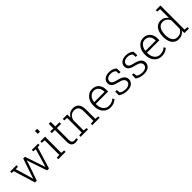

<svg xmlns="http://www.w3.org/2000/svg" viewBox="405 -2383 4014 4014"><g transform="rotate(-45 2412.5 -376.0)"><path d="M232.4 0 85 -482.4 25.4 -485.4V-528.3H213.4V-485.4L144.5 -480.5L235.4 -170.9L259.8 -84H262.7L291 -170.9L411.6 -528.3H463.4L583.5 -171.4L613.8 -78.6L616.7 -79.1L645 -171.4L735.8 -481L666.5 -485.4V-528.3H852.5V-485.4L793 -481.4L646 0H589.4L465.8 -360.4L439 -447.3L436 -446.8L409.7 -360.4L285.2 0Z M919.4 0V-42.5L999 -48.8V-479L919.4 -485.4V-528.3H1057.6V-48.8L1137.2 -42.5V0ZM992.2 -677.2V-761.7H1057.6V-677.2Z M1418.9 9.3Q1363.3 9.3 1332.5 -25.1Q1301.8 -59.6 1301.8 -136.2V-481H1210.4V-528.3H1301.8V-664.1H1360.4V-528.3H1483.4V-481H1360.4V-136.2Q1360.4 -83.5 1379.2 -60.3Q1397.9 -37.1 1429.2 -37.1Q1445.8 -37.1 1461.9 -39.3Q1478 -41.5 1495.1 -43.9L1503.9 -2Q1486.3 3.4 1463.9 6.3Q1441.4 9.3 1418.9 9.3Z M1581.5 0V-42.5L1661.1 -48.8V-479L1581.5 -485.4V-528.3H1712.9L1717.8 -433.6Q1743.2 -483.4 1786.1 -510.7Q1829.1 -538.1 1888.7 -538.1Q1974.6 -538.1 2019.5 -485.6Q2064.5 -433.1 2064.5 -321.3V-48.8L2144 -42.5V0H1926.3V-42.5L2005.9 -48.8V-320.8Q2005.9 -412.6 1972.2 -450.2Q1938.5 -487.8 1876 -487.8Q1810.5 -487.8 1772.5 -451.2Q1734.4 -414.6 1719.7 -355.5V-48.8L1799.3 -42.5V0Z M2461.4 10.3Q2393.6 10.3 2341.8 -22.7Q2290 -55.7 2260.7 -114Q2231.4 -172.4 2231.4 -248.5V-275.4Q2231.4 -351.1 2260.7 -410.4Q2290 -469.7 2340.1 -503.9Q2390.1 -538.1 2451.7 -538.1Q2516.6 -538.1 2562.7 -510.3Q2608.9 -482.4 2633.5 -431.9Q2658.2 -381.3 2658.2 -313V-263.2H2292L2291 -241.7Q2291.5 -183.1 2312.7 -137.2Q2334 -91.3 2372.3 -64.9Q2410.6 -38.6 2461.4 -38.6Q2511.2 -38.6 2549.1 -54.4Q2586.9 -70.3 2615.7 -97.7L2640.6 -57.6Q2609.9 -28.3 2566.2 -9Q2522.5 10.3 2461.4 10.3ZM2295.9 -312H2599.6V-326.7Q2599.6 -373 2581.8 -409.9Q2564 -446.8 2531 -467.8Q2498 -488.8 2451.7 -488.8Q2409.7 -488.8 2376 -466.1Q2342.3 -443.4 2321 -404.1Q2299.8 -364.7 2294.9 -314.9Z M2953.6 10.3Q2897.9 10.3 2850.3 -4.6Q2802.7 -19.5 2760.7 -47.9L2760.3 -156.2H2808.1L2816.4 -78.6Q2844.7 -56.6 2879.4 -46.9Q2914.1 -37.1 2953.6 -37.1Q3020 -37.1 3054.7 -65.9Q3089.4 -94.7 3089.4 -134.3Q3089.4 -171.4 3058.3 -200Q3027.3 -228.5 2948.2 -246.1Q2853.5 -266.6 2811.3 -300.8Q2769 -335 2769 -396Q2769 -436 2791.5 -468.3Q2814 -500.5 2855.2 -519.3Q2896.5 -538.1 2952.1 -538.1Q3010.3 -538.1 3053.2 -521.2Q3096.2 -504.4 3127 -476.1L3129.4 -367.7H3081.5L3074.7 -445.8Q3052.7 -466.8 3023.4 -478.3Q2994.1 -489.7 2952.1 -489.7Q2892.6 -489.7 2860.4 -462.2Q2828.1 -434.6 2828.1 -397.9Q2828.1 -374 2838.1 -356.2Q2848.1 -338.4 2876.7 -324.2Q2905.3 -310.1 2960 -297.4Q3059.1 -274.9 3103.5 -236.6Q3147.9 -198.2 3147.9 -137.2Q3147.9 -72.8 3097.9 -31.2Q3047.9 10.3 2953.6 10.3Z M3449.2 10.3Q3393.6 10.3 3345.9 -4.6Q3298.3 -19.5 3256.3 -47.9L3255.9 -156.2H3303.7L3312 -78.6Q3340.3 -56.6 3375 -46.9Q3409.7 -37.1 3449.2 -37.1Q3515.6 -37.1 3550.3 -65.9Q3585 -94.7 3585 -134.3Q3585 -171.4 3554 -200Q3522.9 -228.5 3443.8 -246.1Q3349.1 -266.6 3306.9 -300.8Q3264.6 -335 3264.6 -396Q3264.6 -436 3287.1 -468.3Q3309.6 -500.5 3350.8 -519.3Q3392.1 -538.1 3447.8 -538.1Q3505.9 -538.1 3548.8 -521.2Q3591.8 -504.4 3622.6 -476.1L3625 -367.7H3577.1L3570.3 -445.8Q3548.3 -466.8 3519 -478.3Q3489.7 -489.7 3447.8 -489.7Q3388.2 -489.7 3356 -462.2Q3323.7 -434.6 3323.7 -397.9Q3323.7 -374 3333.7 -356.2Q3343.8 -338.4 3372.3 -324.2Q3400.9 -310.1 3455.6 -297.4Q3554.7 -274.9 3599.1 -236.6Q3643.6 -198.2 3643.6 -137.2Q3643.6 -72.8 3593.5 -31.2Q3543.5 10.3 3449.2 10.3Z M3977.1 10.3Q3909.2 10.3 3857.4 -22.7Q3805.7 -55.7 3776.4 -114Q3747.1 -172.4 3747.1 -248.5V-275.4Q3747.1 -351.1 3776.4 -410.4Q3805.7 -469.7 3855.7 -503.9Q3905.8 -538.1 3967.3 -538.1Q4032.2 -538.1 4078.4 -510.3Q4124.5 -482.4 4149.2 -431.9Q4173.8 -381.3 4173.8 -313V-263.2H3807.6L3806.6 -241.7Q3807.1 -183.1 3828.4 -137.2Q3849.6 -91.3 3887.9 -64.9Q3926.3 -38.6 3977.1 -38.6Q4026.9 -38.6 4064.7 -54.4Q4102.5 -70.3 4131.3 -97.7L4156.2 -57.6Q4125.5 -28.3 4081.8 -9Q4038.1 10.3 3977.1 10.3ZM3811.5 -312H4115.2V-326.7Q4115.2 -373 4097.4 -409.9Q4079.6 -446.8 4046.6 -467.8Q4013.7 -488.8 3967.3 -488.8Q3925.3 -488.8 3891.6 -466.1Q3857.9 -443.4 3836.7 -404.1Q3815.4 -364.7 3810.5 -314.9Z M4480 10.3Q4417 10.3 4371.6 -22Q4326.2 -54.2 4302.2 -112.3Q4278.3 -170.4 4278.3 -249.5V-259.8Q4278.3 -344.2 4302.2 -406.7Q4326.2 -469.2 4371.8 -503.7Q4417.5 -538.1 4481 -538.1Q4536.1 -538.1 4576.9 -514.6Q4617.7 -491.2 4644 -449.2V-712.4L4564.5 -718.8V-761.7H4644H4702.6V-48.8L4782.2 -42.5V0H4650.4L4646 -74.7Q4620.1 -34.7 4578.1 -12.2Q4536.1 10.3 4480 10.3ZM4490.7 -40Q4547.9 -40 4585.9 -65.9Q4624 -91.8 4644 -136.2V-382.8Q4625 -428.7 4588.4 -458.3Q4551.8 -487.8 4491.7 -487.8Q4440.4 -487.8 4406.2 -459Q4372.1 -430.2 4354.7 -378.9Q4337.4 -327.6 4337.4 -259.8V-249.5Q4337.4 -153.8 4375.7 -96.9Q4414.1 -40 4490.7 -40Z"/></g></svg>

Font: Roboto Slab LO Light
Style: Regular
Weight: 300
Designer: Google
Version: Version 2.000